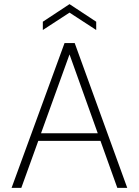

<svg xmlns="http://www.w3.org/2000/svg" viewBox="-20 -908 670 928"><path d="M36 0 292 -700H341L595 0H547L316 -645L83 0ZM142 -227 157 -264H473L488 -227ZM187 -763V-803L316 -888L445 -803V-763L316 -847Z"/></svg>

Font: DM Sans 9pt ExtraLight
Style: Regular
Weight: 250
Version: Version 4.004;gftools[0.9.30]